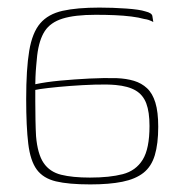

<svg xmlns="http://www.w3.org/2000/svg" viewBox="-20 -482 481 506"><path d="M218 4Q161 4 127.5 -4Q94 -12 77 -35Q60 -58 54.5 -103Q49 -148 49 -221Q49 -300 57 -348Q65 -396 86 -420.5Q107 -445 145 -453.5Q183 -462 242 -462Q277 -462 312.5 -459.5Q348 -457 363 -452Q380 -448 381.5 -440Q383 -432 384 -424Q382 -425 379 -426.5Q376 -428 371.5 -429.5Q367 -431 360 -432Q346 -436 326 -438.5Q306 -441 282.5 -442Q259 -443 232 -443Q177 -443 145 -433Q113 -423 98 -400Q83 -377 78 -336Q77 -326 75.5 -309.5Q74 -293 73.5 -279Q73 -265 73 -260Q101 -266 138.5 -269.5Q176 -273 215.5 -275Q255 -277 288 -276Q313 -275 333 -269Q353 -263 367.5 -249.5Q382 -236 389.5 -211.5Q397 -187 397 -148Q397 -103 388 -73Q379 -43 358 -26.5Q337 -10 302.5 -3Q268 4 218 4ZM217 -14Q269 -14 303.5 -23Q338 -32 356 -61Q374 -90 374 -150Q374 -187 365.5 -209.5Q357 -232 337.5 -243.5Q318 -255 285 -258Q263 -260 230.5 -259Q198 -258 165 -255.5Q132 -253 106.5 -250Q81 -247 73 -245Q73 -238 73 -215Q73 -192 73.5 -166Q74 -140 75 -123Q79 -76 95 -52.5Q111 -29 141 -21.5Q171 -14 217 -14Z"/></svg>

Font: Genos Thin Thin
Style: Regular
Weight: 250
Version: Version 1.010